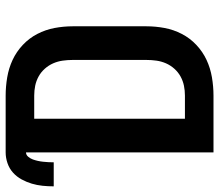

<svg xmlns="http://www.w3.org/2000/svg" viewBox="-107 -707 775 679"><g transform="rotate(-90 280.5 -367.5)"><path d="M81 0V-663Q72 -663 65.5 -655Q59 -647 56 -638.5Q53 -630 51 -621Q49 -612 48 -602.5Q47 -593 46.5 -583.5Q46 -574 46 -565H-39Q-39 -585 -37 -604.5Q-35 -624 -29.5 -642.5Q-24 -661 -14.5 -678.5Q-5 -696 9.5 -709Q24 -722 43 -728.5Q62 -735 81 -735H282Q314 -735 346.5 -729.5Q379 -724 408 -710.5Q437 -697 461 -674.5Q485 -652 500 -623Q515 -594 521 -562Q527 -530 527 -498V-237Q527 -205 521 -173Q515 -141 500 -112Q485 -83 461 -60.5Q437 -38 408 -24.5Q379 -11 346.5 -5.5Q314 0 282 0ZM200 -101H282Q300 -101 317 -104.5Q334 -108 349.5 -116.5Q365 -125 377 -138.5Q389 -152 396 -168Q403 -184 405.5 -201.5Q408 -219 408 -237V-498Q408 -516 405.5 -533.5Q403 -551 396 -567Q389 -583 377 -596.5Q365 -610 349.5 -618.5Q334 -627 317 -630.5Q300 -634 282 -634H200Z"/></g></svg>

Font: R Plex Mono
Style: Bold
Weight: 700
Monospace: yes
Designer: Belleve Invis
Foundry: Belleve Invis
Version: Version 31.8.0